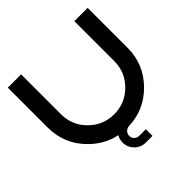

<svg xmlns="http://www.w3.org/2000/svg" viewBox="-217 -876 1196 1196"><g transform="rotate(-45 381.0 -278.0)"><path d="M306.6 -7.3Q208 -27.3 132.3 -103Q29.3 -206.1 29.3 -351.6V-703.1H146.5V-351.6Q146.5 -254.4 215.1 -185.8Q283.7 -117.2 380.9 -117.2Q478 -117.2 546.6 -185.8Q615.2 -254.4 615.2 -351.6V-703.1H732.4V-351.6Q732.4 -206.1 629.4 -103Q531.7 -5.4 395.5 -0.5V0Q377.4 0 364.5 12.7Q351.6 25.4 351.6 43.9Q351.6 62 364.5 75Q377.4 87.9 395.5 87.9H454.1V146.5H395.5Q353 146.5 323 116.5Q293 86.4 293 43.9Q293 15.6 306.6 -7.3Z"/></g></svg>

Font: Gerhaus
Style: Regular
Weight: 400
Designer: GGBotNet
Foundry: GGBotNet
Version: 1.01